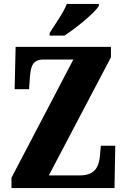

<svg xmlns="http://www.w3.org/2000/svg" viewBox="-20 -951 641 971"><path d="M231 -784V-771H306C365 -809 459 -886 480 -921V-931H318C301 -886 256 -825 231 -784ZM38 0H559L563 -214H490L486 -169C482 -117 467 -64 385 -64H227L541 -661V-714H59L54 -500H127L131 -557C135 -614 144 -650 200 -650H351L38 -52Z"/></svg>

Font: Noto Serif Ethiopic ExtraCondensed Black
Style: Regular
Weight: 900
Width: 2
Designer: Monotype Design Team
Foundry: Monotype Imaging Inc.
Version: Version 2.102